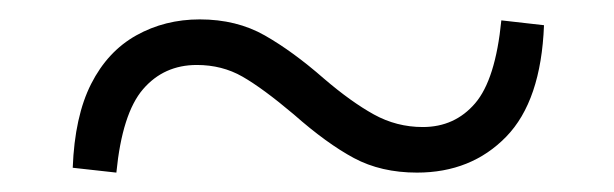

<svg xmlns="http://www.w3.org/2000/svg" viewBox="-20 -480 633 198"><path d="M314 -399Q342 -375 365.5 -362Q389 -349 416 -349Q449 -349 470 -373.5Q491 -398 497 -459L541 -454Q538 -376 502 -339Q466 -302 410 -302Q373 -302 345 -317Q317 -332 283 -362Q251 -389 230 -401Q209 -413 183 -413Q149 -413 127.5 -388Q106 -363 100 -302L55 -307Q57 -360 74 -393.5Q91 -427 120.5 -443.5Q150 -460 186 -460Q224 -460 253 -443.5Q282 -427 314 -399Z"/></svg>

Font: Early Summer Mincho SemiBold
Style: Regular
Weight: 600
Designer: GuiWonder
Version: Version 1.002